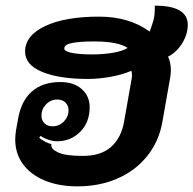

<svg xmlns="http://www.w3.org/2000/svg" viewBox="-20 -652 686 681"><path d="M34 -157Q34 -173 37 -191L44 -230Q55 -294 93 -327.5Q131 -361 194 -361Q242 -361 270 -336Q298 -311 298 -272Q298 -218 264.5 -184.5Q231 -151 183 -151Q168 -151 151.5 -156.5Q135 -162 124 -170L119 -163Q143 -145 162 -141V-136Q162 -122 188 -110.5Q214 -99 274 -99Q338 -99 374 -131Q410 -163 420 -220L447 -373Q448 -377 448 -385Q448 -393 446 -401Q414 -387 372 -379.5Q330 -372 292 -372Q190 -372 129.5 -397Q69 -422 69 -469Q69 -526 140 -559.5Q211 -593 331 -593Q438 -593 511 -540Q519 -562 524 -579Q529 -596 529 -623V-632Q646 -632 646 -564Q646 -531 626.5 -499Q607 -467 576 -451Q586 -431 586 -403Q586 -388 583 -373L556 -220Q544 -151 502.5 -99Q461 -47 397 -19Q333 9 255 9Q188 9 138 -12Q88 -33 61 -70.5Q34 -108 34 -157ZM433 -482Q398 -505 315 -505Q263 -505 235.5 -499.5Q208 -494 208 -480Q208 -470 234.5 -464.5Q261 -459 307 -459Q345 -459 379 -464.5Q413 -470 433 -482ZM223 -261Q223 -278 212 -288.5Q201 -299 183 -299Q160 -299 143.5 -282Q127 -265 127 -242Q127 -225 138 -214.5Q149 -204 166 -204Q190 -204 206.5 -221Q223 -238 223 -261Z"/></svg>

Font: K2D ExtraBold
Style: Italic
Weight: 800
Italic angle: -10°
Designer: Katatrad Aksorn Co.,Ltd.
Foundry: Cadson Demak Co.,Ltd.
Version: Version 1.000; ttfautohint (v1.6)